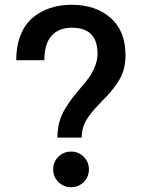

<svg xmlns="http://www.w3.org/2000/svg" viewBox="-20 -763 603 797"><path d="M218.3 -191.9Q218.3 -224.6 225.8 -253.9Q233.4 -283.2 249.5 -310.1Q265.6 -336.9 278.3 -353.5Q291 -370.1 313 -396Q336.9 -423.8 349.6 -441.2Q362.3 -458.5 373.5 -485.6Q384.8 -512.7 384.8 -540Q384.8 -647.9 278.8 -647.9Q223.1 -647.9 193.6 -614Q164.1 -580.1 164.1 -513.2H47.4Q47.4 -571.3 64.9 -616Q82.5 -660.6 114 -688Q145.5 -715.3 186.8 -729.2Q228 -743.2 277.3 -743.2Q377.4 -743.2 439.2 -688.7Q501 -634.3 501 -533.2Q501 -501.5 493.2 -473.6Q485.4 -445.8 468.5 -420.9Q451.7 -396 438.5 -380.6Q425.3 -365.2 401.9 -341.8Q381.3 -320.3 370.1 -307.6Q358.9 -294.9 345.2 -275.1Q331.5 -255.4 325.4 -235.1Q319.3 -214.8 319.3 -191.9ZM200.7 -60.1Q200.7 -90.8 222.4 -112.3Q244.1 -133.8 274.9 -133.8Q305.7 -133.8 327.4 -112.3Q349.1 -90.8 349.1 -60.1Q349.1 -28.8 327.4 -7.3Q305.7 14.2 274.9 14.2Q244.1 14.2 222.4 -7.3Q200.7 -28.8 200.7 -60.1Z"/></svg>

Font: Epilogue SemiBold
Style: Regular
Weight: 600
Designer: Tyler Finck
Foundry: Etcetera Type Co
Version: Version 2.112